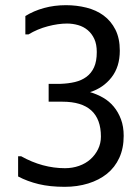

<svg xmlns="http://www.w3.org/2000/svg" viewBox="-20 -726 540 742"><path d="M230 -4Q173 -4 129.5 -14.5Q86 -25 50 -44V-122H62Q103 -99 145.5 -87.5Q188 -76 231 -76Q260 -76 285.5 -85Q311 -94 329.5 -110.5Q348 -127 359 -149.5Q370 -172 370 -198Q370 -333 221 -333H168V-402H214Q244 -403 269.5 -409Q295 -415 314 -429Q333 -443 343.5 -466Q354 -489 354 -525Q354 -555 344.5 -575.5Q335 -596 319 -609.5Q303 -623 282 -629Q261 -635 239 -635Q205 -635 165 -624.5Q125 -614 90 -593H78V-664Q110 -684 150 -695Q190 -706 235 -706Q276 -706 314 -696.5Q352 -687 380.5 -666Q409 -645 426 -611.5Q443 -578 443 -530Q443 -468 411 -427Q379 -386 328 -370Q355 -362 378.5 -348.5Q402 -335 419.5 -314Q437 -293 447.5 -265Q458 -237 458 -201Q458 -153 441 -116Q424 -79 393.5 -54.5Q363 -30 321 -17Q279 -4 230 -4Z"/></svg>

Font: D2Coding
Style: Regular
Weight: 400
Monospace: yes
Designer: Yong-Rak Park; Jeong-Hwan Yoon; Sang-Min Lee;
Foundry: NHN Corporation
Version: Version 1.3.2; Build 20180524